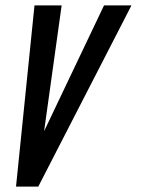

<svg xmlns="http://www.w3.org/2000/svg" viewBox="-20 -687 543 707"><path d="M39 0H121L464 -667H363L142.4 -204L207 -667H107Z"/></svg>

Font: Din Kursivschrift
Style: Eng
Weight: 400
Version: Version 1.089